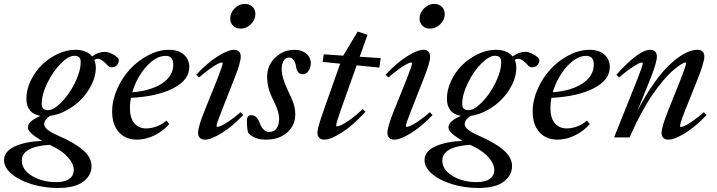

<svg xmlns="http://www.w3.org/2000/svg" viewBox="-91 -687 3583 960"><path d="M197.8 252.9Q131.3 252.9 69.6 234.6Q7.8 216.3 -31.5 183.8Q-70.8 151.4 -70.8 113.3Q-70.8 71.3 -19.8 46.4Q31.2 21.5 119.6 17.1Q48.8 -22.9 48.8 -48.8Q48.8 -65.9 62.7 -78.9Q76.7 -91.8 110.8 -107.9Q41 -119.6 41 -193.8Q41 -238.3 62.3 -283.2Q83.5 -328.1 117.7 -361.8Q151.9 -395.5 196.5 -416.7Q241.2 -438 285.2 -438Q342.3 -438 369.6 -404.8Q400.4 -427.7 432.6 -427.7Q448.2 -427.7 465.8 -419.4Q483.4 -411.1 495.1 -400.4Q502.9 -393.6 502.9 -386.2Q502.9 -370.6 493.2 -360.6Q483.4 -350.6 466.3 -350.6Q455.6 -350.6 447.8 -359.4Q417 -393.1 398.4 -393.1Q388.7 -393.1 380.4 -387.2Q388.2 -368.7 388.2 -347.7Q388.2 -308.1 368.2 -266.4Q348.1 -224.6 316.4 -191.7Q284.7 -158.7 242.7 -135.7Q200.7 -112.8 158.7 -107.4Q129.9 -87.9 129.9 -65.9Q129.9 -39.6 196.8 -10.3Q280.8 25.9 323.7 63.2Q366.7 100.6 366.7 143.1Q366.7 190.4 324.7 221.7Q282.7 252.9 197.8 252.9ZM149.9 -136.2Q177.2 -136.2 216.1 -175.5Q254.9 -214.8 283.7 -272.9Q312.5 -331.1 312.5 -377.4Q312.5 -408.2 280.8 -408.2Q252 -408.2 213.4 -369.6Q174.8 -331.1 146.2 -273.2Q117.7 -215.3 117.7 -167Q117.7 -150.9 125.2 -143.6Q132.8 -136.2 149.9 -136.2ZM18.1 115.7Q18.1 162.1 69.6 192.9Q121.1 223.6 189.5 223.6Q233.4 223.6 255.6 207.3Q277.8 190.9 277.8 163.1Q277.8 132.3 249.5 100.1Q221.2 67.9 172.9 44.9Q169.9 43.5 164.6 41Q159.2 38.6 156.7 37.1Q18.1 46.4 18.1 115.7Z M594.2 11.2Q537.1 11.2 503.4 -26.1Q469.7 -63.5 469.7 -129.4Q469.7 -185.1 494.6 -241.7Q519.5 -298.3 559.3 -341.3Q599.1 -384.3 651.1 -411.1Q703.1 -438 754.4 -438Q802.7 -438 829.1 -413.3Q855.5 -388.7 855.5 -352.1Q855.5 -286.6 774.7 -245.4Q693.8 -204.1 563.5 -197.8Q558.6 -169.9 558.6 -147.9Q558.6 -96.2 580.8 -70.6Q603 -44.9 640.6 -44.9Q664.1 -44.9 691.2 -54.4Q718.3 -64 741.2 -84L755.4 -66.9Q724.1 -30.8 680.7 -9.8Q637.2 11.2 594.2 11.2ZM737.3 -407.7Q688.5 -407.7 640.1 -353.3Q591.8 -298.8 570.3 -225.6Q665 -233.4 720.2 -270.5Q775.4 -307.6 775.4 -364.3Q775.4 -407.7 737.3 -407.7Z M1111.8 -543.9Q1088.9 -543.9 1074.5 -558.1Q1060.1 -572.3 1060.1 -594.2Q1060.1 -623 1082.5 -645.3Q1105 -667.5 1133.3 -667.5Q1156.2 -667.5 1171.1 -653.3Q1186 -639.2 1186 -617.2Q1186 -588.4 1163.8 -566.2Q1141.6 -543.9 1111.8 -543.9ZM933.6 11.2Q917 11.2 908.2 2.2Q899.4 -6.8 899.4 -23.4Q899.4 -52.7 932.1 -133.8L996.1 -293Q1022.5 -360.4 1022.5 -370.1Q1022.5 -374.5 1018.1 -374.5Q1012.2 -374.5 998.8 -368.2Q985.4 -361.8 959.7 -343.8Q934.1 -325.7 904.3 -299.8L890.1 -313Q940.9 -369.1 994.9 -403.6Q1048.8 -438 1078.6 -438Q1095.2 -438 1104 -429.2Q1112.8 -420.4 1112.8 -404.3Q1112.8 -374 1081.1 -294.9L1017.1 -132.3Q991.7 -68.4 991.7 -56.6Q991.7 -52.7 995.6 -52.7Q1002 -52.7 1014.6 -57.9Q1027.3 -63 1054 -80.8Q1080.6 -98.6 1111.8 -126L1125 -111.8Q1071.3 -55.2 1018.1 -22Q964.8 11.2 933.6 11.2Z M1239.3 11.2Q1177.7 11.2 1149.4 -23.9Q1143.6 -43.9 1143.6 -84.5Q1143.6 -111.3 1165.5 -111.3Q1192.9 -111.3 1207 -73.2Q1224.1 -27.3 1254.9 -27.3Q1280.8 -27.3 1292.7 -46.1Q1304.7 -64.9 1304.7 -92.3Q1304.7 -129.9 1274.4 -189Q1244.6 -247.1 1244.6 -302.2Q1244.6 -360.8 1285.4 -399.4Q1326.2 -438 1381.3 -438Q1417.5 -438 1440.2 -419.2Q1462.9 -400.4 1462.9 -369.6Q1462.9 -349.6 1451.9 -332.8Q1440.9 -315.9 1422.9 -315.9Q1394.5 -315.9 1389.2 -354Q1386.7 -373.5 1377.2 -386.5Q1367.7 -399.4 1355 -399.4Q1336.4 -399.4 1326.9 -382.8Q1317.4 -366.2 1317.4 -340.8Q1317.4 -299.8 1348.6 -234.4Q1367.7 -195.8 1376.5 -169.9Q1385.3 -144 1385.3 -115.2Q1385.3 -60.5 1345 -24.7Q1304.7 11.2 1239.3 11.2Z M1530.3 11.2Q1514.2 11.2 1505.1 2.2Q1496.1 -6.8 1496.1 -23.4Q1496.1 -46.9 1526.9 -133.8L1609.9 -368.7L1522 -377.4L1527.8 -415.5L1625 -408.7L1697.3 -529.3L1746.6 -513.2L1707.5 -403.3L1812.5 -396.5L1805.7 -349.1L1692.4 -360.4L1612.3 -135.3Q1589.8 -71.3 1589.8 -59.1Q1589.8 -55.2 1593.8 -55.2Q1600.6 -55.2 1614.5 -61Q1628.4 -66.9 1658.2 -87.9Q1688 -108.9 1723.1 -141.6L1736.3 -128.4Q1675.8 -61.5 1619.4 -25.1Q1563 11.2 1530.3 11.2Z M2058.6 -543.9Q2035.6 -543.9 2021.2 -558.1Q2006.8 -572.3 2006.8 -594.2Q2006.8 -623 2029.3 -645.3Q2051.8 -667.5 2080.1 -667.5Q2103 -667.5 2117.9 -653.3Q2132.8 -639.2 2132.8 -617.2Q2132.8 -588.4 2110.6 -566.2Q2088.4 -543.9 2058.6 -543.9ZM1880.4 11.2Q1863.8 11.2 1855 2.2Q1846.2 -6.8 1846.2 -23.4Q1846.2 -52.7 1878.9 -133.8L1942.9 -293Q1969.2 -360.4 1969.2 -370.1Q1969.2 -374.5 1964.8 -374.5Q1959 -374.5 1945.6 -368.2Q1932.1 -361.8 1906.5 -343.8Q1880.9 -325.7 1851.1 -299.8L1836.9 -313Q1887.7 -369.1 1941.7 -403.6Q1995.6 -438 2025.4 -438Q2042 -438 2050.8 -429.2Q2059.6 -420.4 2059.6 -404.3Q2059.6 -374 2027.8 -294.9L1963.9 -132.3Q1938.5 -68.4 1938.5 -56.6Q1938.5 -52.7 1942.4 -52.7Q1948.7 -52.7 1961.4 -57.9Q1974.1 -63 2000.7 -80.8Q2027.3 -98.6 2058.6 -126L2071.8 -111.8Q2018.1 -55.2 1964.8 -22Q1911.6 11.2 1880.4 11.2Z M2300.3 252.9Q2233.9 252.9 2172.1 234.6Q2110.4 216.3 2071 183.8Q2031.7 151.4 2031.7 113.3Q2031.7 71.3 2082.8 46.4Q2133.8 21.5 2222.2 17.1Q2151.4 -22.9 2151.4 -48.8Q2151.4 -65.9 2165.3 -78.9Q2179.2 -91.8 2213.4 -107.9Q2143.6 -119.6 2143.6 -193.8Q2143.6 -238.3 2164.8 -283.2Q2186 -328.1 2220.2 -361.8Q2254.4 -395.5 2299.1 -416.7Q2343.8 -438 2387.7 -438Q2444.8 -438 2472.2 -404.8Q2502.9 -427.7 2535.2 -427.7Q2550.8 -427.7 2568.4 -419.4Q2585.9 -411.1 2597.7 -400.4Q2605.5 -393.6 2605.5 -386.2Q2605.5 -370.6 2595.7 -360.6Q2585.9 -350.6 2568.8 -350.6Q2558.1 -350.6 2550.3 -359.4Q2519.5 -393.1 2501 -393.1Q2491.2 -393.1 2482.9 -387.2Q2490.7 -368.7 2490.7 -347.7Q2490.7 -308.1 2470.7 -266.4Q2450.7 -224.6 2418.9 -191.7Q2387.2 -158.7 2345.2 -135.7Q2303.2 -112.8 2261.2 -107.4Q2232.4 -87.9 2232.4 -65.9Q2232.4 -39.6 2299.3 -10.3Q2383.3 25.9 2426.3 63.2Q2469.2 100.6 2469.2 143.1Q2469.2 190.4 2427.2 221.7Q2385.3 252.9 2300.3 252.9ZM2252.4 -136.2Q2279.8 -136.2 2318.6 -175.5Q2357.4 -214.8 2386.2 -272.9Q2415 -331.1 2415 -377.4Q2415 -408.2 2383.3 -408.2Q2354.5 -408.2 2315.9 -369.6Q2277.3 -331.1 2248.8 -273.2Q2220.2 -215.3 2220.2 -167Q2220.2 -150.9 2227.8 -143.6Q2235.4 -136.2 2252.4 -136.2ZM2120.6 115.7Q2120.6 162.1 2172.1 192.9Q2223.6 223.6 2292 223.6Q2335.9 223.6 2358.2 207.3Q2380.4 190.9 2380.4 163.1Q2380.4 132.3 2352.1 100.1Q2323.7 67.9 2275.4 44.9Q2272.5 43.5 2267.1 41Q2261.7 38.6 2259.3 37.1Q2120.6 46.4 2120.6 115.7Z M2696.8 11.2Q2639.6 11.2 2606 -26.1Q2572.3 -63.5 2572.3 -129.4Q2572.3 -185.1 2597.2 -241.7Q2622.1 -298.3 2661.9 -341.3Q2701.7 -384.3 2753.7 -411.1Q2805.7 -438 2856.9 -438Q2905.3 -438 2931.6 -413.3Q2958 -388.7 2958 -352.1Q2958 -286.6 2877.2 -245.4Q2796.4 -204.1 2666 -197.8Q2661.1 -169.9 2661.1 -147.9Q2661.1 -96.2 2683.3 -70.6Q2705.6 -44.9 2743.2 -44.9Q2766.6 -44.9 2793.7 -54.4Q2820.8 -64 2843.8 -84L2857.9 -66.9Q2826.7 -30.8 2783.2 -9.8Q2739.7 11.2 2696.8 11.2ZM2839.8 -407.7Q2791 -407.7 2742.7 -353.3Q2694.3 -298.8 2672.9 -225.6Q2767.6 -233.4 2822.8 -270.5Q2877.9 -307.6 2877.9 -364.3Q2877.9 -407.7 2839.8 -407.7Z M2979.5 0 3096.7 -293Q3123 -359.9 3123 -370.1Q3123 -374.5 3118.7 -374.5Q3112.8 -374.5 3099.4 -368.2Q3085.9 -361.8 3060.1 -343.8Q3034.2 -325.7 3004.9 -299.8L2990.7 -313Q3103 -438 3159.2 -438Q3175.8 -438 3184.6 -429.2Q3193.4 -420.4 3193.4 -404.3Q3193.4 -375 3161.6 -294.9L3095.7 -131.3Q3130.4 -199.7 3167.2 -253.9Q3204.1 -308.1 3235.8 -341.8Q3267.6 -375.5 3298.3 -397.9Q3329.1 -420.4 3352.8 -429.2Q3376.5 -438 3396.5 -438Q3413.1 -438 3421.9 -429.2Q3430.7 -420.4 3430.7 -404.3Q3430.7 -374 3391.6 -277.3L3333.5 -132.3Q3309.1 -70.3 3309.1 -56.6Q3309.1 -52.2 3313 -52.2Q3319.3 -52.2 3332 -57.6Q3344.7 -63 3371.1 -80.8Q3397.5 -98.6 3428.7 -126L3441.9 -111.8Q3387.7 -54.7 3335 -21.7Q3282.2 11.2 3250.5 11.2Q3234.4 11.2 3225.6 2.4Q3216.8 -6.3 3216.8 -22.5Q3216.8 -51.8 3249.5 -133.3L3311 -287.1Q3339.4 -358.9 3339.4 -370.6Q3339.4 -374.5 3335.4 -374.5Q3332.5 -374.5 3324 -370.6Q3315.4 -366.7 3299.6 -355.2Q3283.7 -343.8 3264.9 -326.7Q3246.1 -309.6 3221.2 -279.5Q3196.3 -249.5 3170.7 -212.4Q3145 -175.3 3115 -119.9Q3085 -64.5 3057.1 0Z"/></svg>

Font: Elstob 14pt Medium
Style: Italic
Weight: 500
Italic angle: -20°
Designer: Peter S. Baker
Version: Version 1.015